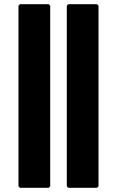

<svg xmlns="http://www.w3.org/2000/svg" viewBox="-20 -887 557 914"><path d="M68 0 75 7H212L219 0V-860L212 -867H75L68 -860ZM298 0 305 7H442L449 0V-860L442 -867H305L298 -860Z"/></svg>

Font: Hussar Woodtype
Style: Blk
Weight: 900
Foundry: Cannot Into Space Fonts
Version: Version 1.07